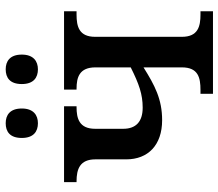

<svg xmlns="http://www.w3.org/2000/svg" viewBox="-68 -718 786 691"><g transform="rotate(-90 325.5 -373.0)"><path d="M227 -630C256 -630 280 -646 280 -688C280 -731 256 -746 227 -746C197 -746 174 -731 174 -688C174 -646 197 -630 227 -630ZM421 -630C450 -630 474 -646 474 -688C474 -731 450 -746 421 -746C391 -746 368 -731 368 -688C368 -646 391 -630 421 -630ZM333 0H630V-45H618C575 -45 538 -54 538 -112V-424C538 -482 575 -491 618 -491H630V-536H348V-491H351C392 -491 428 -481 428 -423V-296C368 -266 331 -253 283 -253C233 -253 207 -277 207 -323V-424C207 -482 245 -491 285 -491H288V-536H15V-491H18C62 -491 97 -479 97 -423V-312C97 -234 148 -183 238 -183C314 -183 364 -210 428 -250V-112C428 -53 391 -45 347 -45H333Z"/></g></svg>

Font: Noto Serif Thai Medium
Style: Regular
Weight: 500
Designer: Monotype Design Team
Foundry: Monotype Imaging Inc.
Version: Version 1.901;PS 001.901;hotconv 1.0.88;makeotf.lib2.5.64775